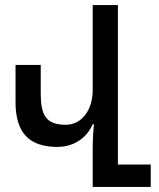

<svg xmlns="http://www.w3.org/2000/svg" viewBox="-20 -734 626 754"><path d="M572 -88H443V-714H344V-380C344 -303 302 -244 238 -244C159 -244 140 -284 140 -366V-479H41V-333C41 -213 94 -157 206 -157C255 -157 315 -180 344 -246H349C346 -218 344 -185 344 -146V0H572Z"/></svg>

Font: Noto Sans Armenian ExtraCondensed Medium
Style: Regular
Weight: 500
Width: 2
Designer: Monotype Design Team
Foundry: Monotype Imaging Inc.
Version: Version 2.008